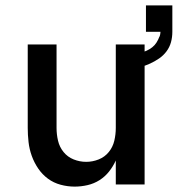

<svg xmlns="http://www.w3.org/2000/svg" viewBox="-20 -685 660 713"><path d="M257 8Q231 8 205 1Q179 -6 158 -21.5Q137 -37 122 -59Q107 -81 98 -106Q89 -131 86 -157.5Q83 -184 83 -210V-520H190V-210Q190 -186 195.5 -162.5Q201 -139 216 -120.5Q231 -102 253.5 -93Q276 -84 300 -84Q324 -84 346.5 -93Q369 -102 384 -120.5Q399 -139 404.5 -162.5Q410 -186 410 -210V-520H517V0H410V-89Q400 -67 385 -48Q370 -29 349.5 -16Q329 -3 305 2.5Q281 8 257 8ZM464 -428 455 -479Q467 -480 478.5 -482.5Q490 -485 502 -488.5Q514 -492 525 -497Q536 -502 545.5 -509.5Q555 -517 561.5 -527.5Q568 -538 572 -549L573 -550Q573 -550 573 -550Q573 -550 573 -550Q574 -554 575 -558Q576 -562 576 -567H522V-665H620V-567Q620 -547 615 -528.5Q610 -510 598.5 -494.5Q587 -479 571 -468Q555 -457 537.5 -449Q520 -441 501.5 -436Q483 -431 464 -428Z"/></svg>

Font: Iosevka SS04 Semibold Extended
Style: Regular
Weight: 600
Width: 7
Monospace: yes
Designer: Belleve Invis
Foundry: Belleve Invis
Version: Version 19.0.0; ttfautohint (v1.8.4)